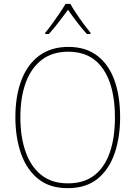

<svg xmlns="http://www.w3.org/2000/svg" viewBox="-20 -1020 705 999"><path d="M605 -409Q605 -306 576.5 -222.5Q548 -139 488 -90Q428 -41 332 -41Q237 -41 177 -90.5Q117 -140 88.5 -223.5Q60 -307 60 -410Q60 -522 92 -604.5Q124 -687 185.5 -731.5Q247 -776 336 -776Q425 -776 485 -731Q545 -686 575 -603.5Q605 -521 605 -409ZM86 -410Q86 -307 113.5 -229.5Q141 -152 195.5 -109Q250 -66 333 -66Q417 -66 471 -108Q525 -150 551.5 -227Q578 -304 578 -409Q578 -572 516 -661.5Q454 -751 336 -751Q252 -751 196.5 -708Q141 -665 113.5 -588.5Q86 -512 86 -410ZM346 -1000Q358 -978 377.5 -949Q397 -920 417 -893Q437 -866 451 -849V-843H432Q407 -870 380.5 -905Q354 -940 334 -969Q313 -941 286 -905.5Q259 -870 234 -843H215V-849Q231 -868 251 -895.5Q271 -923 290 -951Q309 -979 321 -1000Z"/></svg>

Font: Noto Sans Tamil UI SemiCondensed Thin
Style: Regular
Weight: 100
Width: 4
Designer: Jelle Bosma - Monotype Design Team
Foundry: Monotype Imaging Inc.
Version: Version 2.004; ttfautohint (v1.8.4.7-5d5b)